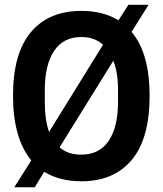

<svg xmlns="http://www.w3.org/2000/svg" viewBox="-20 -738 673 795"><path d="M524.8 -606Q599.5 -517.8 599.5 -341Q599.5 -164.2 525.4 -75.8Q451.3 12.6 316.7 12.6Q227.6 12.6 162.9 -26.5L123.8 37.4H39.1L109.5 -73.8Q33.9 -165.9 33.9 -341.4Q33.9 -516.9 107.9 -604.9Q182 -692.9 316.7 -692.9Q407.5 -692.9 470.5 -653.8L511.7 -718.1H595.1ZM316.7 -584.7Q242 -584.7 203.7 -526.9Q165.5 -469.2 165.5 -364.9V-315.8Q165.5 -241.1 183.3 -192L406.6 -552.6Q371.9 -584.7 316.7 -584.7ZM316.7 -97.7Q391.4 -97.7 430.1 -154.9Q468.7 -212 468.7 -315.8V-364.9Q468.7 -438.7 449.2 -486.5L226.8 -128.1Q259.8 -97.7 316.7 -97.7Z"/></svg>

Font: Puralecka Narrow
Style: Bold
Weight: 700
Designer: Hector Gatti, Marcela Romero, Pablo Cosgaya and Nicolas Silva
Version: Version 1.004;PS 001.004;hotconv 1.0.70;makeotf.lib2.5.58329